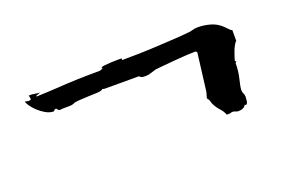

<svg xmlns="http://www.w3.org/2000/svg" viewBox="-49 -431 810 540"><g transform="rotate(-20 356.0 -160.5)"><path d="M575 -34Q572 -34 569.5 -33Q567 -32 564 -32H557Q553 -43 545 -51.5Q537 -60 532 -69Q528 -76 526.5 -82.5Q525 -89 520 -94L525 -112L539 -224Q539 -229 532 -229Q523 -229 506.5 -228Q490 -227 472 -225.5Q454 -224 438 -222.5Q422 -221 413 -220Q405 -218 396.5 -215Q388 -212 380 -212Q377 -212 371.5 -212.5Q366 -213 362 -218H260Q256 -218 255 -219Q254 -219 253 -220L251 -218Q247 -215 234.5 -214.5Q222 -214 207 -213.5Q192 -213 179 -212Q166 -211 162 -208Q157 -206 147 -206H136Q126 -206 121 -205Q118 -205 115 -208L112 -212H110Q108 -212 105 -209L103 -207Q91 -207 79 -214Q67 -221 57.5 -230Q48 -239 42 -248Q36 -257 36 -261L45 -259H48Q54 -259 54 -263L52 -273H61Q64 -273 72 -271.5Q80 -270 85 -270Q82 -269 78 -267.5Q74 -266 73 -266L71 -263H75Q105 -264 137 -266Q164 -268 195 -269Q226 -270 253 -270H261Q263 -270 265.5 -270.5Q268 -271 274 -275L271 -277Q273 -279 282 -280Q291 -281 301.5 -281.5Q312 -282 321 -282Q330 -282 333 -282V-277Q352 -277 378 -277.5Q404 -278 432 -279.5Q460 -281 486.5 -282.5Q513 -284 532 -286Q539 -286 547 -288.5Q555 -291 564 -291Q583 -291 602 -285.5Q621 -280 635 -266L649 -252L653 -250V-218Q650 -216 646 -209Q642 -202 639 -194Q636 -186 633.5 -178.5Q631 -171 630 -167L633 -163L630 -160Q630 -135 624.5 -113.5Q619 -92 619 -82Q619 -77 621.5 -72Q624 -67 624 -62Q624 -57 623 -49Q622 -41 617 -39L614 -41Q608 -30 591 -30Q588 -30 583.5 -32Q579 -34 575 -34Z"/></g></svg>

Font: East Sea Dokdo
Style: Regular
Weight: 400
Designer: YoonDesign Inc.
Foundry: YoonDesign Inc.
Version: Version 1.00